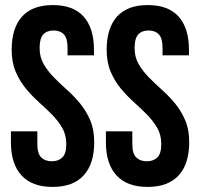

<svg xmlns="http://www.w3.org/2000/svg" viewBox="-20 -728 788 756"><path d="M26 -532Q26 -617 66.5 -662.5Q107 -708 188 -708Q269 -708 309.5 -662.5Q350 -617 350 -532V-510H246V-539Q246 -577 231.5 -592.5Q217 -608 191 -608Q165 -608 150.5 -592.5Q136 -577 136 -539Q136 -503 152 -475.5Q168 -448 192 -423.5Q216 -399 243.5 -374.5Q271 -350 295 -321Q319 -292 335 -255Q351 -218 351 -168Q351 -83 309.5 -37.5Q268 8 187 8Q106 8 64.5 -37.5Q23 -83 23 -168V-211H127V-161Q127 -123 142.5 -108Q158 -93 184 -93Q210 -93 225.5 -108Q241 -123 241 -161Q241 -197 225 -224.5Q209 -252 185 -276.5Q161 -301 133.5 -325.5Q106 -350 82 -379Q58 -408 42 -445Q26 -482 26 -532ZM400 -532Q400 -617 440.5 -662.5Q481 -708 562 -708Q643 -708 683.5 -662.5Q724 -617 724 -532V-510H620V-539Q620 -577 605.5 -592.5Q591 -608 565 -608Q539 -608 524.5 -592.5Q510 -577 510 -539Q510 -503 526 -475.5Q542 -448 566 -423.5Q590 -399 617.5 -374.5Q645 -350 669 -321Q693 -292 709 -255Q725 -218 725 -168Q725 -83 683.5 -37.5Q642 8 561 8Q480 8 438.5 -37.5Q397 -83 397 -168V-211H501V-161Q501 -123 516.5 -108Q532 -93 558 -93Q584 -93 599.5 -108Q615 -123 615 -161Q615 -197 599 -224.5Q583 -252 559 -276.5Q535 -301 507.5 -325.5Q480 -350 456 -379Q432 -408 416 -445Q400 -482 400 -532Z"/></svg>

Font: SVN-Bebas Neue
Style: Bold
Weight: 700
Designer: Ryoichi Tsunekawa
Foundry: Ryoichi Tsunekawa
Version: Version 1.300; ttfautohint (v1.7.9-c794)